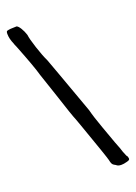

<svg xmlns="http://www.w3.org/2000/svg" viewBox="-144 -788 617 870"><g transform="rotate(-20 164.0 -353.0)"><path d="M261 15Q259 14 253 10.5Q247 7 244 0.5Q241 -6 239 -17Q235 -34 174 -206L161 -242Q153 -259 113 -382Q81 -479 78 -486Q67 -527 22 -641Q15 -656 14 -661Q2 -688 2 -711Q2 -724 7 -725Q19 -729 53 -729Q61 -726 70.5 -710.5Q80 -695 86 -676Q88 -657 103 -611Q118 -565 132 -536L162 -454Q226 -278 232 -260Q241 -224 263 -163.5Q285 -103 292 -83Q307 -46 311 -31Q318 -15 319 -11.5Q320 -8 325 -2Q327 6 327 8Q327 12 323.5 14.5Q320 17 311 19Q297 23 285 23Q269 23 261 15Z"/></g></svg>

Font: Barriecito
Style: Regular
Weight: 400
Designer: Pablo Cosgaya & Sergio Jiménez
Foundry: Pablo Cosgaya & Sergio Jiménez
Version: Version 1.001